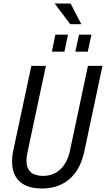

<svg xmlns="http://www.w3.org/2000/svg" viewBox="-20 -1066 605 1096"><path d="M49 -143Q49 -176 56 -208L159 -690H242L137 -197Q131 -172 131 -150Q131 -62 226 -62Q284 -62 324 -99Q364 -136 379 -204L482 -690H565L462 -205Q440 -99 377.5 -44.5Q315 10 219 10Q136 10 92.5 -29.5Q49 -69 49 -143ZM296 -868H368L348 -771H276ZM431 -868H502L481 -771H410ZM292 -1046H383L444 -928H381Z"/></svg>

Font: Decalotype
Style: Italic
Weight: 400
Italic angle: -12°
Designer: Alfredo Marco Pradil
Foundry: Alfredo Marco Pradil
Version: Version 1.0